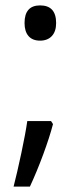

<svg xmlns="http://www.w3.org/2000/svg" viewBox="-20 -569 306 718"><path d="M170.9 -116.2 178.2 -105Q165.5 -56.2 141.6 8.5Q117.7 73.2 91.8 128.9H30.8Q43.9 78.1 59.8 3.4Q75.7 -71.3 82 -116.2ZM71.8 -482.9Q71.8 -548.8 129.9 -548.8Q189.9 -548.8 189.9 -482.9Q189.9 -451.2 173.8 -434.1Q157.7 -417 129.9 -417Q101.6 -417 86.7 -434.1Q71.8 -451.2 71.8 -482.9Z"/></svg>

Font: Zoram GWebM
Style: Regular
Weight: 400
Foundry: Ascender Corporation
Version: Version 1.000